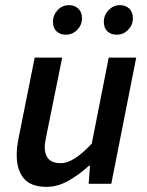

<svg xmlns="http://www.w3.org/2000/svg" viewBox="-20 -715 573 747"><path d="M161 12Q100 12 72.5 -21Q45 -54 45 -112Q45 -129 47 -145.5Q49 -162 53 -181L115 -491H222L162 -195Q159 -178 156.5 -166Q154 -154 154 -143Q154 -112 169.5 -96Q185 -80 216 -80Q241 -80 270.5 -98.5Q300 -117 337 -156L403 -491H510L413 0H325L330 -70H326Q290 -37 247.5 -12.5Q205 12 161 12ZM236 -580Q214 -580 200 -593Q186 -606 186 -630Q186 -656 204 -675.5Q222 -695 249 -695Q270 -695 284.5 -681.5Q299 -668 299 -644Q299 -618 280.5 -599Q262 -580 236 -580ZM434 -580Q412 -580 398 -593Q384 -606 384 -630Q384 -656 402.5 -675.5Q421 -695 447 -695Q469 -695 483 -681.5Q497 -668 497 -644Q497 -618 478.5 -599Q460 -580 434 -580Z"/></svg>

Font: Source Sans 3 ExtraLight SemiBold
Style: Italic
Weight: 600
Italic angle: -11°
Version: Version 3.052;hotconv 1.1.0;makeotfexe 2.6.0